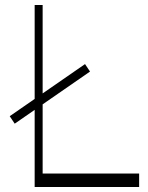

<svg xmlns="http://www.w3.org/2000/svg" viewBox="-20 -750 593 770"><path d="M39 -254 19 -284 321 -493 341 -463ZM119 0V-730H151V0ZM147 0V-54H538V0Z"/></svg>

Font: Savate ExtraLight
Style: Regular
Weight: 200
Designer: Max Esnée
Foundry: Plomb Type
Version: Version 2.000